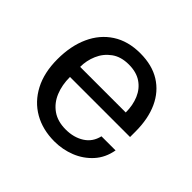

<svg xmlns="http://www.w3.org/2000/svg" viewBox="-135 -677 837 837"><g transform="rotate(45 283.5 -258.5)"><path d="M144.6 -237Q144.4 -187.9 160.7 -148.2Q176.9 -108.6 210.1 -85.1Q243.2 -61.7 293.4 -61.7Q342.9 -61.7 378.7 -84.5Q414.6 -107.3 424.6 -151.1H511.6Q502.3 -98.5 469.8 -62.5Q437.2 -26.5 391.3 -8.2Q345.4 10 295.1 10Q222.8 10 167.8 -21.4Q112.8 -52.9 81.9 -111.9Q51 -170.9 51 -253.3Q51 -334.9 79 -396.5Q107 -458.2 160.2 -492.6Q213.3 -527 288.5 -527Q361.5 -527 411.9 -495.6Q462.3 -464.2 488.6 -406.8Q514.9 -349.3 514.9 -270.8V-237ZM144.9 -299.4H426Q426 -343.8 410.9 -379.6Q395.8 -415.4 365.2 -436.2Q334.6 -457 287.8 -457Q239.2 -457 207.5 -433.7Q175.7 -410.5 160.2 -374.2Q144.6 -337.9 144.9 -299.4Z"/></g></svg>

Font: Public Sans Thin
Style: Regular
Weight: 100
Designer: The Public Sans project authors (U.S. Web Design System). Libre Franklin designed by Pablo Impallari and Rodrigo Fuenzal
Version: Version 1.008